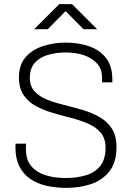

<svg xmlns="http://www.w3.org/2000/svg" viewBox="-20 -903 640 933"><path d="M303 10Q252 10 207 0Q162 -10 128 -33Q94 -56 74.5 -94Q55 -132 55 -187V-196Q55 -201 56 -205H107Q106 -198 106 -192V-178Q106 -126 132 -95.5Q158 -65 201.5 -51.5Q245 -38 299 -38Q353 -38 397 -51Q441 -64 467 -96.5Q493 -129 493 -185Q493 -230 470 -257.5Q447 -285 409.5 -301.5Q372 -318 327 -329.5Q282 -341 237.5 -354Q193 -367 155.5 -387Q118 -407 95 -440.5Q72 -474 72 -528Q72 -587 103.5 -624Q135 -661 187 -678.5Q239 -696 299 -696Q362 -696 413.5 -678Q465 -660 495.5 -620.5Q526 -581 526 -516V-503H476V-525Q476 -567 452 -594Q428 -621 388.5 -634.5Q349 -648 300 -648Q252 -648 212 -636Q172 -624 148.5 -597Q125 -570 125 -525Q125 -484 148 -459Q171 -434 208.5 -419Q246 -404 291 -393Q336 -382 380.5 -369Q425 -356 462.5 -335Q500 -314 523 -279Q546 -244 546 -188Q546 -115 512.5 -71.5Q479 -28 424 -9Q369 10 303 10ZM146 -761 268 -883H330L452 -761H386L299 -849L212 -761Z"/></svg>

Font: Chivo Mono Medium Thin
Style: Regular
Weight: 250
Monospace: yes
Version: Version 1.008